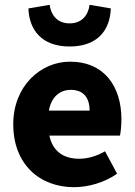

<svg xmlns="http://www.w3.org/2000/svg" viewBox="-20 -765 560 797"><path d="M287 12C346 12 414 -7 466 -44L416 -137C381 -117 345 -106 309 -106C246 -106 199 -135 185 -202H478C481 -216 484 -242 484 -270C484 -405 414 -509 270 -509C151 -509 35 -410 35 -249C35 -83 145 12 287 12ZM183 -306C193 -364 230 -392 274 -392C330 -392 352 -355 352 -306ZM269 -572C385 -572 437 -640 440 -730L352 -745C346 -702 320 -668 269 -668C218 -668 192 -702 186 -745L98 -730C101 -640 154 -572 269 -572Z"/></svg>

Font: Source Sans Pro
Style: Bold
Weight: 700
Designer: Paul D. Hunt
Foundry: Adobe Systems Incorporated
Version: Version 3.006;hotconv 1.0.111;makeotfexe 2.5.65597